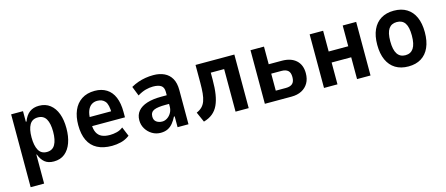

<svg xmlns="http://www.w3.org/2000/svg" viewBox="-47 -1033 4027 1734"><g transform="rotate(-15 1966.5 -165.5)"><path d="M76 180V-501H187V-402H193Q214 -458 249.5 -484.5Q285 -511 338 -511Q399 -511 441 -478Q483 -445 504.5 -387.5Q526 -330 526 -251Q526 -174 505 -115.5Q484 -57 443 -23.5Q402 10 340 10Q287 10 255.5 -16Q224 -42 206 -91H202V180ZM301 -89Q354 -89 378 -132Q402 -175 402 -252Q402 -329 378 -370.5Q354 -412 301 -412Q248 -412 224 -370Q200 -328 200 -252Q200 -175 224 -132Q248 -89 301 -89Z M884 10Q803 10 747.5 -19Q692 -48 664 -106Q636 -164 636 -250Q636 -328 661 -386.5Q686 -445 736 -478Q786 -511 859 -511Q923 -511 969 -482Q1015 -453 1038.5 -397Q1062 -341 1062 -259V-209H736V-294H969L956 -274Q956 -357 930.5 -387.5Q905 -418 858 -418Q828 -418 805 -403Q782 -388 768 -355.5Q754 -323 754 -267V-232Q754 -180 769.5 -149Q785 -118 815 -104Q845 -90 891 -90Q922 -90 955 -98Q988 -106 1014 -127L1050 -40Q1011 -11 968.5 -0.5Q926 10 884 10Z M1339 10Q1296 10 1260 -11.5Q1224 -33 1202 -69Q1180 -105 1180 -149Q1180 -200 1209 -234.5Q1238 -269 1293 -286.5Q1348 -304 1426 -304H1494V-223H1446Q1409 -223 1382 -219.5Q1355 -216 1337.5 -208.5Q1320 -201 1311 -186.5Q1302 -172 1302 -151Q1302 -117 1324.5 -101Q1347 -85 1379 -85Q1403 -85 1426 -100Q1449 -115 1463.5 -141Q1478 -167 1478 -199V-335Q1478 -378 1452.5 -395Q1427 -412 1377 -412Q1345 -412 1309 -402.5Q1273 -393 1232 -368L1197 -457Q1231 -476 1264 -487.5Q1297 -499 1333 -505Q1369 -511 1407 -511Q1465 -511 1508.5 -490.5Q1552 -470 1576 -428Q1600 -386 1600 -320V0H1498V-101H1491Q1475 -69 1454.5 -43.5Q1434 -18 1406 -4Q1378 10 1339 10Z M1741 13 1699 -82Q1730 -95 1750 -115Q1770 -135 1781 -165Q1792 -195 1796 -237Q1800 -279 1800 -334V-501H2163V0H2040V-398H1915V-331Q1915 -255 1906 -197.5Q1897 -140 1877.5 -98Q1858 -56 1824.5 -28.5Q1791 -1 1741 13Z M2314 0V-501H2440V-336H2562Q2647 -336 2695 -293Q2743 -250 2743 -172Q2743 -118 2721 -80Q2699 -42 2659 -21Q2619 0 2563 0ZM2440 -89H2535Q2576 -89 2596.5 -108Q2617 -127 2617 -169Q2617 -212 2596 -230Q2575 -248 2536 -248H2440Z M2867 0V-501H2993V-307H3176V-501H3302V0H3176V-204H2993V0Z M3656 10Q3585 10 3535 -20.5Q3485 -51 3458.5 -109.5Q3432 -168 3432 -251Q3432 -334 3458.5 -392Q3485 -450 3535 -480.5Q3585 -511 3655 -511Q3726 -511 3775.5 -480.5Q3825 -450 3851 -392Q3877 -334 3877 -251Q3877 -168 3851 -109.5Q3825 -51 3775.5 -20.5Q3726 10 3656 10ZM3655 -95Q3705 -95 3730.5 -133.5Q3756 -172 3756 -252Q3756 -332 3731 -368.5Q3706 -405 3655 -405Q3605 -405 3579.5 -368.5Q3554 -332 3554 -252Q3554 -172 3579.5 -133.5Q3605 -95 3655 -95Z"/></g></svg>

Font: Nunito Sans 7pt Condensed
Style: Bold
Weight: 700
Width: 3
Designer: Vernon Adams
Foundry: Vernon Adams
Version: Version 3.101;gftools[0.9.27]